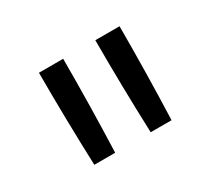

<svg xmlns="http://www.w3.org/2000/svg" viewBox="-76 -902 653 590"><g transform="rotate(-30 250.0 -607.0)"><path d="M313 -442Q310 -524 308.5 -606.5Q307 -689 307 -772H393Q393 -689 391.5 -606.5Q390 -524 387 -442ZM113 -442Q110 -524 108.5 -606.5Q107 -689 107 -772H193Q193 -689 191.5 -606.5Q190 -524 187 -442Z"/></g></svg>

Font: Iosevka Curly
Style: Regular
Weight: 400
Monospace: yes
Designer: Belleve Invis
Foundry: Belleve Invis
Version: Version 22.1.2; ttfautohint (v1.8.4)